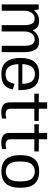

<svg xmlns="http://www.w3.org/2000/svg" viewBox="1127 -1893 773 3067"><g transform="rotate(90 1513.5 -359.5)"><path d="M50.5 0H151.5V-494L130 -592.5H50.5ZM382 0H483V-362.5Q483 -463 446.8 -530.5Q410.5 -598 310 -598Q220.5 -598 158.8 -532.2Q97 -466.5 97 -379.5L151 -353Q151 -435 186 -481Q221 -527 277.5 -527Q333 -527 357.5 -484.8Q382 -442.5 382 -355.5ZM712 0H813V-362.5Q813 -463.5 777.2 -530.8Q741.5 -598 641 -598Q552 -598 490.2 -531.5Q428.5 -465 428.5 -379.5L482 -353Q482 -435 517 -481Q552 -527 608.5 -527Q664.5 -527 688.2 -484.8Q712 -442.5 712 -355.5Z M1165 5V-61.5Q1089 -61.5 1046.2 -116.8Q1003.5 -172 1003.5 -297.5Q1003.5 -430 1047.8 -480.5Q1092 -531 1163.5 -531Q1237 -531 1278 -482.8Q1319 -434.5 1319 -318.5L1324.5 -329.5H992.5V-266.5H1417.5Q1419.5 -281.5 1419.5 -299Q1419.5 -447.5 1360.2 -522.8Q1301 -598 1163.5 -598Q1029.5 -598 967.5 -522.8Q905.5 -447.5 905.5 -297.5Q905.5 -155 966.2 -75Q1027 5 1165 5ZM1165 -61.5V5Q1240 5 1288.8 -14.5Q1337.5 -34 1368.5 -76.5Q1399.5 -119 1408 -180L1317 -204.5Q1308.5 -161 1290.8 -126Q1273 -91 1240.8 -76.2Q1208.5 -61.5 1165 -61.5Z M1768.5 6.5Q1823.5 6.5 1873.5 -6V-74.5Q1839 -63 1802.5 -63Q1761 -63 1738.8 -80.5Q1716.5 -98 1716.5 -152.5V-521.5H1912V-592.5H1716.5V-726.5H1615V-592.5H1476.5V-521.5H1615V-128.5Q1615 -50.5 1659 -22Q1703 6.5 1768.5 6.5Z M2256.5 6.5Q2311.5 6.5 2361.5 -6V-74.5Q2327 -63 2290.5 -63Q2249 -63 2226.8 -80.5Q2204.5 -98 2204.5 -152.5V-521.5H2400V-592.5H2204.5V-726.5H2103V-592.5H1964.5V-521.5H2103V-128.5Q2103 -50.5 2147 -22Q2191 6.5 2256.5 6.5Z M2719 4.5Q2851.5 4.5 2915.5 -69.5Q2979.5 -143.5 2979.5 -298Q2979.5 -452.5 2915.5 -525.5Q2851.5 -598.5 2719 -598.5Q2586.5 -598.5 2522.2 -525.5Q2458 -452.5 2458 -298Q2458 -143.5 2522.2 -69.5Q2586.5 4.5 2719 4.5ZM2719 -65.5Q2649.5 -65.5 2604.5 -114.2Q2559.5 -163 2559.5 -297.5Q2559.5 -431.5 2604.5 -480.2Q2649.5 -529 2719 -529Q2788.5 -529 2833.5 -480.2Q2878.5 -431.5 2878.5 -297.5Q2878.5 -163 2833.5 -114.2Q2788.5 -65.5 2719 -65.5Z"/></g></svg>

Font: Anybody UltraCondensed Thin
Style: Regular
Weight: 400
Version: Version 1.111